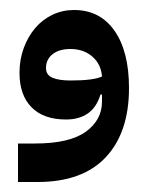

<svg xmlns="http://www.w3.org/2000/svg" viewBox="-20 -800 298 384"><path d="M16 -513H50Q119 -513 151.5 -536.5Q184 -560 184 -597V-611H181Q173 -585 155.5 -573Q138 -561 112 -561Q67 -561 43 -585.5Q19 -610 19 -654Q19 -681 27.5 -704Q36 -727 50.5 -744Q65 -761 85 -770.5Q105 -780 128 -780Q180 -780 209 -738.5Q238 -697 238 -624Q238 -535 191.5 -485.5Q145 -436 55 -436H16ZM121 -639Q167 -639 184 -647Q182 -672 164.5 -687Q147 -702 121 -702Q98 -702 85 -691.5Q72 -681 72 -664Q72 -650 85 -644.5Q98 -639 121 -639Z"/></svg>

Font: IBM Plex Arabic Medium
Style: Regular
Weight: 500
Designer: Mike Abbink, Paul van der Laan, Pieter van Rosmalen, Wael Morcos, Khajak Apelian
Foundry: Bold Monday
Version: Version 1.0